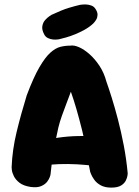

<svg xmlns="http://www.w3.org/2000/svg" viewBox="-20 -851 635 875"><path d="M120 1Q87 -4 69 -18Q51 -32 43 -48.5Q35 -65 34 -77Q33 -89 33 -89Q36 -168 56 -250.5Q76 -333 102 -417Q133 -499 159.5 -544.5Q186 -590 209.5 -611Q233 -632 255 -637.5Q277 -643 300 -643Q317 -646 340 -636Q363 -626 387.5 -604.5Q412 -583 433 -551.5Q454 -520 465 -479Q475 -451 489 -406.5Q503 -362 517.5 -306.5Q532 -251 544 -188.5Q556 -126 562 -61Q562 -61 561 -51.5Q560 -42 553.5 -28.5Q547 -15 531.5 -5.5Q516 4 487 4Q458 4 439 -6.5Q420 -17 409.5 -32Q399 -47 395 -57.5Q391 -68 391 -68Q378 -132 370 -180Q362 -228 354 -258Q340 -314 328 -355Q316 -396 303 -433Q295 -411 284 -382.5Q273 -354 262.5 -324.5Q252 -295 246 -270Q238 -230 232 -204.5Q226 -179 223 -159Q220 -139 217 -115.5Q214 -92 210 -54Q210 -54 207 -44.5Q204 -35 195 -23Q186 -11 168 -3Q150 5 120 1ZM139 -88 153 -206Q200 -217 244.5 -223.5Q289 -230 335.5 -231Q382 -232 435 -227L450 -89Q415 -95 374 -99Q333 -103 290.5 -103.5Q248 -104 209 -100.5Q170 -97 139 -88ZM249 -672Q249 -672 241 -671Q233 -670 221.5 -671Q210 -672 198.5 -677.5Q187 -683 181 -695Q170 -716 173 -732.5Q176 -749 186 -760Q196 -771 205 -777Q214 -783 214 -783Q263 -806 293 -815Q323 -824 345 -829Q345 -829 353.5 -830Q362 -831 373.5 -830.5Q385 -830 397 -825.5Q409 -821 416 -809Q425 -795 424.5 -783Q424 -771 419 -762.5Q414 -754 409.5 -749Q405 -744 405 -744Q388 -728 366.5 -716Q345 -704 323 -695Q301 -686 281.5 -680.5Q262 -675 249 -672Z"/></svg>

Font: Sour Gummy Black ExtraBold
Style: Regular
Weight: 800
Version: Version 1.000